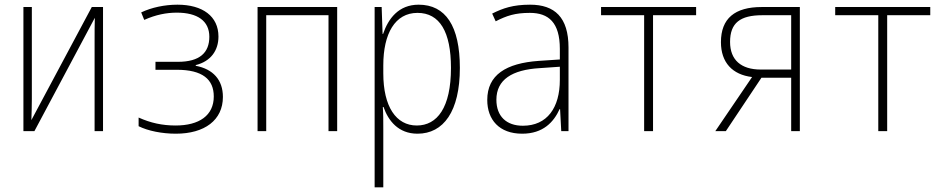

<svg xmlns="http://www.w3.org/2000/svg" viewBox="-20 -560 4040 820"><path d="M80 0H127L385 -484C384 -450 384 -421 384 -386V0H420V-530H372L114 -47C115 -79 116 -105 116 -138V-530H80Z M731 11C854 11 932 -47 932 -146C932 -219 890 -265 816 -279V-282C880 -298 913 -344 913 -404C913 -490 846 -540 738 -540C683 -540 627 -528 583 -507L596 -475C645 -497 691 -506 735 -506C823 -506 874 -471 874 -403C874 -335 833 -296 740 -296H644V-262H735C845 -262 893 -221 893 -148C893 -67 831 -24 730 -24C673 -24 623 -35 572 -58V-21C612 -1 672 11 731 11Z M1080 0H1117V-495H1383V0H1420V-530H1080Z M1580 240H1617V-7C1617 -41 1617 -76 1615 -103H1618C1638 -45 1681 11 1763 11C1874 11 1944 -84 1944 -270C1944 -449 1883 -540 1768 -540C1682 -540 1638 -480 1616 -415H1614L1610 -530H1580ZM1760 -24C1672 -24 1617 -104 1617 -247V-281C1617 -416 1667 -505 1763 -505C1858 -505 1906 -424 1906 -270C1906 -100 1847 -24 1760 -24Z M2210 11C2300 11 2345 -39 2370 -94H2372L2377 0H2408V-357C2408 -486 2349 -540 2244 -540C2171 -540 2128 -525 2082 -502L2097 -469C2144 -493 2180 -505 2243 -505C2323 -505 2371 -464 2371 -351V-306L2281 -300C2141 -290 2061 -240 2061 -133C2061 -49 2112 11 2210 11ZM2213 -23C2143 -23 2100 -63 2100 -134C2100 -220 2167 -262 2285 -269L2371 -275V-219C2371 -100 2317 -23 2213 -23Z M2731 0H2769V-495H2953V-530H2547V-495H2731Z M3035 0H3080L3232 -228H3359V0H3396V-530H3233C3118 -530 3059 -481 3059 -380C3059 -293 3108 -241 3192 -231ZM3229 -263C3145 -263 3098 -304 3098 -381C3098 -462 3141 -495 3236 -495H3359V-263Z M3731 0H3769V-495H3953V-530H3547V-495H3731Z"/></svg>

Font: Noto Sans Mono ExtraCondensed ExtraLight
Style: Regular
Weight: 200
Width: 2
Designer: Monotype Design Team
Foundry: Monotype Imaging Inc.
Version: Version 2.014